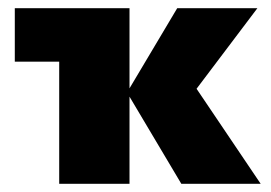

<svg xmlns="http://www.w3.org/2000/svg" viewBox="-20 -447 660 467"><path d="M16 -297V-427H212V-297ZM421 0 289 -222 411 -427H606L415 -174V-295L614 0ZM124 0V-427H295V0Z"/></svg>

Font: Ysabeau Infant Black
Style: Regular
Weight: 900
Designer: Christian Thalmann (Catharsis Fonts)
Version: Version 2.001;gftools[0.9.30]; featfreeze: ss01,ss02,lnum